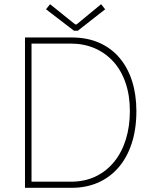

<svg xmlns="http://www.w3.org/2000/svg" viewBox="-20 -899 732 919"><path d="M99.6 0V-719.7H322.3Q397.5 -719.7 455.3 -694.1Q513.2 -668.5 552.7 -621.3Q592.3 -574.2 612.5 -509.8Q632.8 -445.3 632.8 -367.2Q632.8 -281.7 610.8 -213.9Q588.9 -146 547.9 -98.1Q506.8 -50.3 449.7 -25.1Q392.6 0 322.3 0ZM130.9 -29.3H318.4Q385.7 -29.3 438.2 -54.7Q490.7 -80.1 527.3 -125.7Q564 -171.4 582.8 -233.2Q601.6 -294.9 601.6 -367.2Q601.6 -442.9 580.8 -502.9Q560.1 -563 522 -604.7Q483.9 -646.5 432.1 -668.5Q380.4 -690.4 318.4 -690.4H130.9ZM219.7 -878.9 339.8 -782.2H346.7L463.9 -878.9L483.4 -854.5L352.5 -752H334L200.2 -854.5Z"/></svg>

Font: Reddit Sans ExtraLight
Style: Regular
Weight: 250
Designer: Stephen Hutchings
Foundry: Reddit
Version: Version 1.014